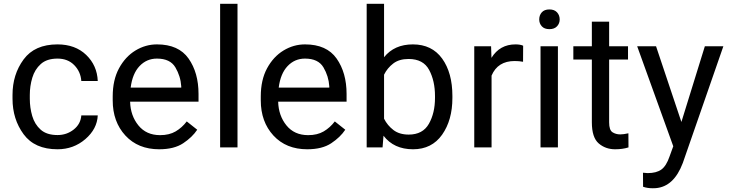

<svg xmlns="http://www.w3.org/2000/svg" viewBox="-20 -770 3811 1003"><path d="M280.3 -64.5Q328.6 -64.5 365 -93.3Q401.4 -122.1 404.8 -167H490.7Q487.3 -96.2 425.8 -43.2Q364.3 9.8 280.3 9.8Q161.1 9.8 103.3 -68.8Q45.4 -147.5 45.4 -253.9V-274.4Q45.4 -380.9 103.3 -459.5Q161.1 -538.1 280.3 -538.1Q373 -538.1 430.2 -483.2Q487.3 -428.2 490.7 -346.7H404.8Q401.4 -395.5 367.9 -429.7Q334.5 -463.9 280.3 -463.9Q224.6 -463.9 193.1 -435.5Q161.6 -407.2 148.7 -363.8Q135.7 -320.3 135.7 -274.4V-253.9Q135.7 -207.5 148.4 -164.1Q161.1 -120.6 192.6 -92.5Q224.1 -64.5 280.3 -64.5Z M1010.3 -92.3Q984.4 -53.2 937 -21.7Q889.6 9.8 811.5 9.8Q701.2 9.8 635 -62Q568.8 -133.8 568.8 -245.6V-266.1Q568.8 -352.5 601.8 -413.3Q634.8 -474.1 687.5 -506.1Q740.2 -538.1 799.8 -538.1Q913.1 -538.1 965.1 -464.1Q1017.1 -390.1 1017.1 -279.3V-238.8H659.7Q661.6 -166 702.9 -115Q744.1 -64 816.4 -64Q864.3 -64 897.5 -83.5Q930.7 -103 955.6 -135.7ZM799.8 -463.9Q746.1 -463.9 709 -424.8Q671.9 -385.7 662.6 -312.5H926.8V-319.3Q923.3 -372.1 896.2 -418Q869.1 -463.9 799.8 -463.9Z M1220.7 -750V0H1129.9V-750Z M1783.7 -92.3Q1757.8 -53.2 1710.4 -21.7Q1663.1 9.8 1585 9.8Q1474.6 9.8 1408.4 -62Q1342.3 -133.8 1342.3 -245.6V-266.1Q1342.3 -352.5 1375.2 -413.3Q1408.2 -474.1 1460.9 -506.1Q1513.7 -538.1 1573.2 -538.1Q1686.5 -538.1 1738.5 -464.1Q1790.5 -390.1 1790.5 -279.3V-238.8H1433.1Q1435.1 -166 1476.3 -115Q1517.6 -64 1589.8 -64Q1637.7 -64 1670.9 -83.5Q1704.1 -103 1729 -135.7ZM1573.2 -463.9Q1519.5 -463.9 1482.4 -424.8Q1445.3 -385.7 1436 -312.5H1700.2V-319.3Q1696.8 -372.1 1669.7 -418Q1642.6 -463.9 1573.2 -463.9Z M2343.3 -258.3Q2343.3 -142.6 2289.6 -66.4Q2235.8 9.8 2137.7 9.8Q2037.6 9.8 1983.4 -61L1978.5 0H1895.5V-750H1986.3V-471.2Q2040 -538.1 2136.7 -538.1Q2236.3 -538.1 2289.8 -463.9Q2343.3 -389.6 2343.3 -268.6ZM2114.3 -461.9Q2064.9 -461.9 2034.2 -438.2Q2003.4 -414.6 1986.3 -379.9V-149.9Q2003.9 -114.7 2035.2 -90.8Q2066.4 -66.9 2115.2 -66.9Q2188.5 -66.9 2220.5 -123.3Q2252.4 -179.7 2252.4 -258.3V-268.6Q2252.4 -347.2 2221.9 -404.5Q2191.4 -461.9 2114.3 -461.9Z M2668.5 -451.2Q2580.1 -451.2 2547.9 -375V0H2457.5V-528.3H2545.4L2547.4 -467.8Q2590.8 -538.1 2672.9 -538.1Q2698.2 -538.1 2712.9 -531.2L2712.4 -447.3Q2692.4 -451.2 2668.5 -451.2Z M2796.9 -668.5Q2796.9 -690.4 2810.3 -705.6Q2823.7 -720.7 2850.1 -720.7Q2876 -720.7 2889.9 -705.6Q2903.8 -690.4 2903.8 -668.5Q2903.8 -647.5 2889.9 -632.6Q2876 -617.7 2850.1 -617.7Q2823.7 -617.7 2810.3 -632.6Q2796.9 -647.5 2796.9 -668.5ZM2894.5 -528.3V0H2803.7V-528.3Z M3263.2 0Q3232.4 9.8 3193.4 9.8Q3143.1 9.8 3107.4 -21Q3071.8 -51.8 3071.8 -131.3V-459H2975.1V-528.3H3071.8V-656.7H3162.1V-528.3H3260.7V-459H3162.1V-130.9Q3162.1 -90.3 3179.7 -79.1Q3197.3 -67.9 3220.2 -67.9Q3237.3 -67.9 3262.7 -73.7Z M3546.9 81.5Q3500 205.6 3405.3 212.9L3390.1 213.4Q3361.3 213.4 3339.4 205.6L3338.9 132.3L3363.3 134.3Q3409.2 134.3 3435.1 115.5Q3460.9 96.7 3477.5 47.9L3497.1 -5.9L3308.6 -528.3H3407.2L3539.6 -132.8L3662.1 -528.3H3758.8Z"/></svg>

Font: Roboto21382017
Style: Regular
Weight: 400
Designer: Christian Robertson
Foundry: Google
Version: Version 2.138; 2017